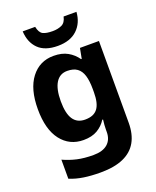

<svg xmlns="http://www.w3.org/2000/svg" viewBox="-179 -872 990 1216"><g transform="rotate(-20 316.0 -264.5)"><path d="M255.5 -556.4Q311.5 -556.4 349.8 -534.8Q388 -513.3 413.1 -477.2H417.5L430.7 -546.4H558.7V4.1Q558.7 81.3 529 133.8Q499.4 186.2 438.7 213.1Q378.1 240 285.1 240Q221.6 240 171.6 232.4Q121.6 224.8 78.1 207.2V78.6Q123.4 99.2 170.7 109.9Q218.1 120.6 280.4 120.6Q342.6 120.6 375.4 92Q408.2 63.4 408.2 11.7V-2.6Q408.2 -15.2 409.5 -34.9Q410.8 -54.7 413.1 -70.4H407.8Q385.3 -34.3 347.8 -12.1Q310.3 10 254 10Q159.8 10 103.4 -63Q47.1 -136 47.1 -272.5Q47.1 -407.8 104 -482.1Q161 -556.4 255.5 -556.4ZM304.1 -437.2Q253.6 -437.2 227.2 -394.4Q200.9 -351.6 200.9 -270.3Q200.9 -187.7 227.3 -148.1Q253.8 -108.4 306.7 -108.4Q336.7 -108.4 357.8 -117Q378.8 -125.7 392.1 -143.3Q405.3 -160.9 411.5 -188Q417.8 -215.1 417.8 -252.1V-274.3Q417.8 -329 406.8 -365.2Q395.7 -401.3 370.8 -419.3Q345.9 -437.2 304.1 -437.2ZM488 -768.7Q483 -695.3 435.8 -650.6Q388.6 -606 305 -606Q218.2 -606 174 -649.8Q129.7 -693.6 125.7 -768.7H209.6Q218.3 -727.1 240.6 -716.1Q262.8 -705.1 305.8 -705.1Q340.5 -705.1 366.9 -717.4Q393.2 -729.7 401.3 -768.7Z"/></g></svg>

Font: Noto Sans Meetei Mayek
Style: Regular
Weight: 400
Designer: Monotype Design Team and Neelakash Kshetrimayum
Foundry: Monotype Imaging Inc.
Version: Version 2.002